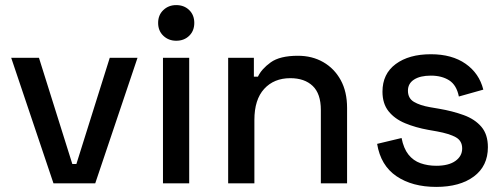

<svg xmlns="http://www.w3.org/2000/svg" viewBox="-20 -720 1980 754"><path d="M190 0 24 -493H133L264 -76H280L411 -493H520L354 0Z M620 0V-493H723V0ZM672 -560Q642 -560 621.5 -579.5Q601 -599 601 -630Q601 -661 621.5 -680.5Q642 -700 672 -700Q703 -700 723 -680.5Q743 -661 743 -630Q743 -599 723 -579.5Q703 -560 672 -560Z M876 0V-493H977V-419H993Q1007 -449 1043 -475Q1079 -501 1150 -501Q1206 -501 1249.5 -476Q1293 -451 1318 -405.5Q1343 -360 1343 -296V0H1240V-288Q1240 -352 1208 -382.5Q1176 -413 1120 -413Q1056 -413 1017.5 -371Q979 -329 979 -249V0Z M1693 14Q1599 14 1537 -28Q1475 -70 1461 -155L1557 -178Q1565 -137 1584 -113Q1603 -89 1631.5 -79Q1660 -69 1693 -69Q1742 -69 1768.5 -88Q1795 -107 1795 -137Q1795 -167 1770 -181Q1745 -195 1696 -204L1662 -210Q1612 -219 1571 -236Q1530 -253 1506 -283Q1482 -313 1482 -360Q1482 -430 1534 -468.5Q1586 -507 1672 -507Q1755 -507 1808.5 -469.5Q1862 -432 1878 -368L1782 -341Q1773 -386 1744 -404.5Q1715 -423 1672 -423Q1630 -423 1606 -407.5Q1582 -392 1582 -364Q1582 -334 1605.5 -320Q1629 -306 1669 -299L1704 -293Q1757 -284 1801 -268Q1845 -252 1870.5 -222Q1896 -192 1896 -142Q1896 -68 1841 -27Q1786 14 1693 14Z"/></svg>

Font: Space Grotesk Light Medium
Style: Regular
Weight: 500
Version: Version 2.000